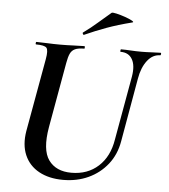

<svg xmlns="http://www.w3.org/2000/svg" viewBox="-56 -844 798 908"><g transform="rotate(5 343.5 -390.0)"><path d="M559 -501Q568 -554 551 -583.5Q534 -613 496 -613Q493 -613 494 -619Q495 -625 496 -625Q519 -625 542.5 -623.5Q566 -622 594 -622Q619 -622 642.5 -623.5Q666 -625 684 -625Q688 -625 687 -619Q686 -613 684 -613Q648 -613 622.5 -580Q597 -547 588 -494L535 -192Q524 -128 487.5 -82Q451 -36 397 -11Q343 14 277 14Q210 14 162.5 -12Q115 -38 94 -86.5Q73 -135 84 -201L146 -547Q154 -591 144 -602Q134 -613 95 -613Q91 -613 92 -619Q93 -625 94 -625Q118 -625 147 -623.5Q176 -622 207 -622Q242 -622 271.5 -623.5Q301 -625 323 -625Q325 -625 325 -619Q325 -613 323 -613Q295 -613 279.5 -606Q264 -599 256.5 -583Q249 -567 244 -538L189 -229Q170 -120 205 -71.5Q240 -23 313 -23Q390 -23 441 -69.5Q492 -116 505 -198ZM316 -678Q312 -677 310 -682.5Q308 -688 311 -689Q347 -715 377 -741.5Q407 -768 437 -793Q441 -796 460.5 -791.5Q480 -787 501.5 -779.5Q523 -772 535.5 -765Q548 -758 538 -756Q471 -739 419 -720Q367 -701 316 -678Z"/></g></svg>

Font: Cormorant
Style: Bold Italic
Weight: 700
Italic angle: -10°
Designer: Christian Thalmann (Catharsis Fonts)
Foundry: Catharsis Fonts
Version: Version 4.000